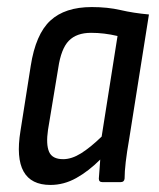

<svg xmlns="http://www.w3.org/2000/svg" viewBox="-20 -516 450 544"><path d="M123 8Q13 8 38 -145L67 -329Q81 -419 122.5 -457.5Q164 -496 240 -496Q285 -496 321.5 -487.5Q358 -479 402 -475L346 -122Q333 -48 333 -10Q332 0 322 0H270Q260 0 260 -10Q261 -22 262 -36Q263 -50 264 -64Q231 -31 196 -11.5Q161 8 123 8ZM159 -65Q183 -65 209.5 -81.5Q236 -98 268 -129L313 -414Q275 -423 238 -423Q197 -423 175 -400.5Q153 -378 145 -323L116 -148Q110 -107 119 -86Q128 -65 159 -65Z"/></svg>

Font: Sofia Sans Condensed Medium
Style: Italic
Weight: 500
Italic angle: -9°
Designer: Botio Nikoltchev, Ani Petrova
Foundry: lettersoup
Version: Version 4.101; ttfautohint (v1.8.4.7-5d5b)